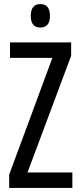

<svg xmlns="http://www.w3.org/2000/svg" viewBox="-20 -922 394 942"><path d="M335 0H25V-65L237 -638H29V-714H329V-648L115 -76H335ZM178 -902Q131 -902 131 -844Q131 -787 178 -787Q225 -787 225 -844Q225 -902 178 -902Z"/></svg>

Font: Noto Sans Display Condensed
Style: Regular
Weight: 400
Width: 3
Designer: Monotype Design Team
Foundry: Monotype Imaging Inc.
Version: Version 1.900